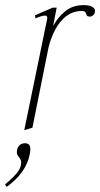

<svg xmlns="http://www.w3.org/2000/svg" viewBox="-32 -500 392 752"><path d="M340 -457Q340 -448 334 -441.5Q328 -435 320 -435Q309 -435 307 -441.5Q305 -448 302 -452.5Q299 -457 288 -457Q242 -457 208.5 -419Q175 -381 158 -314L95 0L63 10L153 -427V-431Q153 -439 144 -439Q137 -439 126 -435.5Q115 -432 107 -428L105 -440L174 -470H190L176 -398Q194 -432 223.5 -456Q253 -480 296 -480Q316 -480 328 -474Q340 -468 340 -457ZM87 84Q87 88 85 102Q71 177 -6 232L-12 222Q16 199 33.5 178.5Q51 158 51 136Q51 130 48.5 125Q46 120 43 116Q34 107 34 96Q34 80 43 70.5Q52 61 66 61Q87 61 87 84Z"/></svg>

Font: Taviraj Thin
Style: Italic
Weight: 250
Italic angle: -12°
Designer: Katatrad Team
Foundry: CadsonDemak
Version: Version 1.001